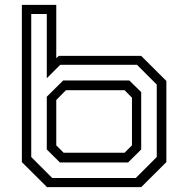

<svg xmlns="http://www.w3.org/2000/svg" viewBox="-20 -770 767 790"><path d="M173.5 0 70 -103V-750H211.5V-530.5L221.5 -540H561L664.5 -437V-103L561 0ZM195 -37.5H538.5L625 -124V-422L543.5 -503.5H228L172.5 -448V-712.5H108.5V-124ZM226.5 -101.5 172.5 -155V-372L240 -439H512L561 -391V-155L507 -101.5ZM242 -141.5H492.5L523 -172V-368L492.5 -399H251.5L211.5 -358.5V-172Z"/></svg>

Font: Tourney Expanded
Style: Regular
Weight: 400
Width: 7
Designer: Tyler Finck
Foundry: Etcetera Type Co
Version: Version 1.010; ttfautohint (v1.8.3)